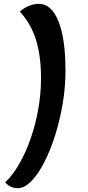

<svg xmlns="http://www.w3.org/2000/svg" viewBox="-20 -821 455 997"><path d="M182 -801Q247 -801 283.5 -710.5Q320 -620 320 -454Q320 -369 305.5 -282.5Q291 -196 266 -117.5Q241 -39 209.5 22.5Q178 84 142.5 120Q107 156 74 156Q54 156 38 149.5Q22 143 7 126Q46 89 80 30Q114 -29 139.5 -102.5Q165 -176 179 -256Q193 -336 193 -414Q193 -532 166.5 -615.5Q140 -699 83 -761Q105 -780 130.5 -790.5Q156 -801 182 -801Z"/></svg>

Font: Lemonada Medium
Style: Regular
Weight: 500
Designer: Mohamed Gaber (Arabic), Eduardo Tunni (Latin)
Foundry: Kief Type Foundry
Version: Version 4.004; ttfautohint (v1.8.2)